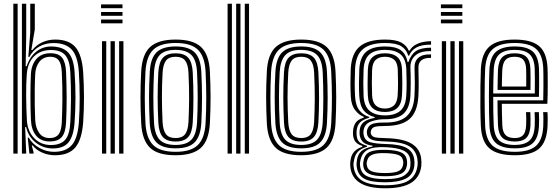

<svg xmlns="http://www.w3.org/2000/svg" viewBox="-20 -820 2979 1025"><path d="M51.2 0V-800H74.2V0ZM97 0V-800H120V-631.2L117 -466.2H122.2Q138.8 -516.8 174.1 -544.8Q209.5 -572.8 256.5 -571.8Q316.5 -570.5 345 -538.6Q373.5 -506.8 378.2 -435.2Q383 -363 383 -299.5Q383 -236 378.2 -167Q372.8 -93 346 -60.2Q319.2 -27.5 262.5 -27.5Q210 -27.5 170.6 -59Q131.2 -90.5 119.5 -141.8H114.2L120 0ZM273.2 8.8Q238.2 8.8 206.1 -5Q174 -18.8 154.2 -43.5H149.5L159 -7.8V0H137L128 -85.5H133.2Q153.2 -51 190.4 -30.2Q227.5 -9.5 268.2 -9.5Q331 -9.5 362.9 -45Q394.8 -80.5 401.2 -167.8Q409.8 -295.8 401 -435.8Q395.2 -520.8 362.8 -555.5Q330.2 -590.2 265.8 -590.2Q221.8 -590.2 188.2 -570.6Q154.8 -551 136.8 -516H131.2L141.5 -646.2V-800H165.8V-663L147.2 -552.8H152.8Q174.8 -580.5 206.5 -594.6Q238.2 -608.8 274.5 -608.8Q347 -608.8 382.1 -568.9Q417.2 -529 424 -435.5Q428.2 -364 428.4 -299.9Q428.5 -235.8 424 -166.8Q416.8 -73.2 381.6 -32.2Q346.5 8.8 273.2 8.8ZM251.5 -45.8Q302.8 -45.8 327.5 -73.2Q352.2 -100.8 355.5 -168.5Q358.2 -229 358.9 -290.9Q359.5 -352.8 355.5 -435Q352 -498.2 328.1 -525.6Q304.2 -553 252.2 -553Q196 -553 161.9 -519.1Q127.8 -485.2 123 -425.2Q119 -371.5 119.6 -305.4Q120.2 -239.2 123.5 -178Q126.8 -120.5 162 -83.1Q197.2 -45.8 251.5 -45.8ZM245.5 -64.8Q199 -64.8 173.4 -95.2Q147.8 -125.8 145.2 -178Q142.5 -238 142.5 -304.6Q142.5 -371.2 145 -425Q147.8 -474.8 174.4 -505.2Q201 -535.8 249.2 -535.8Q293.2 -535.8 311.9 -511.4Q330.5 -487 332.8 -435Q335.5 -361 335.8 -299.8Q336 -238.5 332.8 -167.8Q330.2 -111.8 309.6 -88.2Q289 -64.8 245.5 -64.8ZM245.5 -83Q277.5 -83 292.6 -102.4Q307.8 -121.8 310 -168Q312.5 -226.5 313.1 -289.5Q313.8 -352.5 310 -434.5Q307.8 -479.8 293.2 -498.4Q278.8 -517 249.2 -517Q211.8 -517 191 -491.2Q170.2 -465.5 168 -424.8Q166 -386.5 165.5 -342.4Q165 -298.2 165.6 -255.4Q166.2 -212.5 168 -178.5Q170.5 -135.8 189.8 -109.4Q209 -83 245.5 -83Z M519.5 -776.2V-796.5H634V-776.2ZM519.5 -735.8V-756H634V-735.8ZM519.5 -695.5V-715.8H634V-695.5ZM616 0V-600H639V0ZM524.5 0V-600H547.2V0ZM570.2 0V-600H593V0Z M917.5 8.8Q821.5 8.8 780 -32Q738.5 -72.8 733.8 -162Q730.2 -232.2 730 -298Q729.8 -363.8 733.8 -438.5Q738.8 -530.8 782.2 -569.8Q825.8 -608.8 917.5 -608.8Q1010.8 -608.8 1053.2 -569.1Q1095.8 -529.5 1100.5 -438.2Q1104 -368 1104.1 -300.5Q1104.2 -233 1100.5 -162Q1095.2 -69.5 1052.1 -30.4Q1009 8.8 917.5 8.8ZM917.5 -9.5Q999.2 -9.5 1036.1 -45.6Q1073 -81.8 1077.5 -163.2Q1081.2 -232.8 1081.2 -297.9Q1081.2 -363 1077.5 -437Q1073.5 -518 1036.9 -554.2Q1000.2 -590.5 917.5 -590.5Q835.8 -590.5 798.5 -554.8Q761.2 -519 756.5 -437Q752.5 -357 752.9 -294.2Q753.2 -231.5 756.5 -163.2Q760.8 -82.2 797.5 -45.9Q834.2 -9.5 917.5 -9.5ZM917.5 -28Q845.2 -28 814.2 -60.8Q783.2 -93.5 779.2 -165Q775.8 -235.5 775.6 -298.9Q775.5 -362.2 779.5 -435.8Q783.5 -509.5 815.9 -540.8Q848.2 -572 917.5 -572Q987.8 -572 1019.4 -540.1Q1051 -508.2 1054.8 -436.2Q1058.5 -361 1058.5 -298.4Q1058.5 -235.8 1054.8 -164.5Q1050.8 -92.8 1019.4 -60.4Q988 -28 917.5 -28ZM917.5 -46.2Q975.2 -46.2 1001.8 -74.1Q1028.2 -102 1032 -166.8Q1035.2 -232 1035.4 -295.1Q1035.5 -358.2 1032 -434Q1028.8 -499.2 1001.6 -526.5Q974.5 -553.8 917.5 -553.8Q857.5 -553.8 831.6 -525Q805.8 -496.2 802.2 -433.8Q798.8 -366.8 798.6 -303.2Q798.5 -239.8 802.2 -165.8Q805.8 -102 832.2 -74.1Q858.8 -46.2 917.5 -46.2ZM917.5 -64.5Q871 -64.5 849.5 -88.2Q828 -112 825.2 -166.5Q821.8 -237.5 821.6 -300Q821.5 -362.5 825.2 -433Q828.2 -488.5 850 -512Q871.8 -535.5 917.5 -535.5Q963.5 -535.5 984.9 -511.8Q1006.2 -488 1009 -433.2Q1012.8 -356.8 1012.6 -294.1Q1012.5 -231.5 1009 -167.5Q1006 -112.5 984.8 -88.5Q963.5 -64.5 917.5 -64.5ZM917.5 -83Q952 -83 967.8 -103Q983.5 -123 986.2 -168.5Q989.2 -231.5 989.6 -292.5Q990 -353.5 986.2 -432.2Q984 -476.8 968.2 -496.9Q952.5 -517 917.5 -517Q881.5 -517 866 -496.4Q850.5 -475.8 848 -432Q844.2 -359.5 844.4 -299.6Q844.5 -239.8 848 -167.5Q850.5 -123.5 866.2 -103.2Q882 -83 917.5 -83Z M1286.8 0V-800H1309.5V0ZM1195 0V-800H1218V0ZM1240.8 0V-800H1263.8V0Z M1588.2 8.8Q1492.2 8.8 1450.8 -32Q1409.2 -72.8 1404.5 -162Q1401 -232.2 1400.8 -298Q1400.5 -363.8 1404.5 -438.5Q1409.5 -530.8 1453 -569.8Q1496.5 -608.8 1588.2 -608.8Q1681.5 -608.8 1724 -569.1Q1766.5 -529.5 1771.2 -438.2Q1774.8 -368 1774.9 -300.5Q1775 -233 1771.2 -162Q1766 -69.5 1722.9 -30.4Q1679.8 8.8 1588.2 8.8ZM1588.2 -9.5Q1670 -9.5 1706.9 -45.6Q1743.8 -81.8 1748.2 -163.2Q1752 -232.8 1752 -297.9Q1752 -363 1748.2 -437Q1744.2 -518 1707.6 -554.2Q1671 -590.5 1588.2 -590.5Q1506.5 -590.5 1469.2 -554.8Q1432 -519 1427.2 -437Q1423.2 -357 1423.6 -294.2Q1424 -231.5 1427.2 -163.2Q1431.5 -82.2 1468.2 -45.9Q1505 -9.5 1588.2 -9.5ZM1588.2 -28Q1516 -28 1485 -60.8Q1454 -93.5 1450 -165Q1446.5 -235.5 1446.4 -298.9Q1446.2 -362.2 1450.2 -435.8Q1454.2 -509.5 1486.6 -540.8Q1519 -572 1588.2 -572Q1658.5 -572 1690.1 -540.1Q1721.8 -508.2 1725.5 -436.2Q1729.2 -361 1729.2 -298.4Q1729.2 -235.8 1725.5 -164.5Q1721.5 -92.8 1690.1 -60.4Q1658.8 -28 1588.2 -28ZM1588.2 -46.2Q1646 -46.2 1672.5 -74.1Q1699 -102 1702.8 -166.8Q1706 -232 1706.1 -295.1Q1706.2 -358.2 1702.8 -434Q1699.5 -499.2 1672.4 -526.5Q1645.2 -553.8 1588.2 -553.8Q1528.2 -553.8 1502.4 -525Q1476.5 -496.2 1473 -433.8Q1469.5 -366.8 1469.4 -303.2Q1469.2 -239.8 1473 -165.8Q1476.5 -102 1503 -74.1Q1529.5 -46.2 1588.2 -46.2ZM1588.2 -64.5Q1541.8 -64.5 1520.2 -88.2Q1498.8 -112 1496 -166.5Q1492.5 -237.5 1492.4 -300Q1492.2 -362.5 1496 -433Q1499 -488.5 1520.8 -512Q1542.5 -535.5 1588.2 -535.5Q1634.2 -535.5 1655.6 -511.8Q1677 -488 1679.8 -433.2Q1683.5 -356.8 1683.4 -294.1Q1683.2 -231.5 1679.8 -167.5Q1676.8 -112.5 1655.5 -88.5Q1634.2 -64.5 1588.2 -64.5ZM1588.2 -83Q1622.8 -83 1638.5 -103Q1654.2 -123 1657 -168.5Q1660 -231.5 1660.4 -292.5Q1660.8 -353.5 1657 -432.2Q1654.8 -476.8 1639 -496.9Q1623.2 -517 1588.2 -517Q1552.2 -517 1536.8 -496.4Q1521.2 -475.8 1518.8 -432Q1515 -359.5 1515.1 -299.6Q1515.2 -239.8 1518.8 -167.5Q1521.2 -123.5 1537 -103.2Q1552.8 -83 1588.2 -83Z M2035.5 185.2Q1860.2 185.2 1850 68.5Q1848.2 51 1851.8 32Q1860 -19.8 1914.5 -36.2V-41Q1892.2 -47.5 1880.1 -60.5Q1868 -73.5 1865 -97Q1863.5 -109.2 1865 -123.2Q1867.2 -147.8 1878.8 -165Q1890.2 -182.2 1921.8 -191.8V-196.5Q1897.2 -205.2 1876.2 -231.8Q1855.2 -258.2 1852.8 -304.5Q1850.8 -340.8 1850.8 -376.5Q1850.8 -412.2 1852.5 -452.5Q1857 -536 1901.2 -572.4Q1945.5 -608.8 2035.2 -608.8Q2092.2 -608.8 2121.5 -593.2Q2150.8 -577.8 2162 -549.8H2166.8Q2178.8 -571 2200 -582Q2221.2 -593 2243.6 -596.8Q2266 -600.5 2281.2 -600V-581.5Q2231.5 -582.2 2203.2 -566.6Q2175 -551 2164.2 -523H2159.2Q2150.2 -555.8 2122.2 -573.1Q2094.2 -590.5 2035.2 -590.5Q1957.8 -590.5 1918.5 -558.4Q1879.2 -526.2 1875.5 -452.2Q1873.8 -411 1873.6 -377.1Q1873.5 -343.2 1875.5 -305.8Q1878.2 -256 1899.2 -230.2Q1920.2 -204.5 1951.2 -196V-191.2Q1917.2 -182 1902 -166.2Q1886.8 -150.5 1884 -123.2Q1882.8 -111.5 1884 -96.8Q1886.2 -74 1897.6 -62.6Q1909 -51.2 1939.5 -41.8V-36.8Q1906.2 -26.5 1891 -10.2Q1875.8 6 1870.8 32Q1868.8 41 1867.6 48.9Q1866.5 56.8 1867.8 68.2Q1873.5 120.2 1913.4 144.6Q1953.2 169 2035.5 169Q2121 169 2160.9 144.2Q2200.8 119.5 2208.8 66.2Q2211.5 48.5 2208.2 29Q2201 -19 2161.8 -40.9Q2122.5 -62.8 2039.8 -64.8Q1986.2 -66 1966.9 -73.6Q1947.5 -81.2 1941.5 -96.5Q1939.2 -101.5 1938.6 -110.4Q1938 -119.2 1939.5 -124.2Q1945.8 -149.8 1966.5 -158Q1987.2 -166.2 2035.5 -165.8Q2113 -165 2150.5 -199Q2188 -233 2192.5 -305.8Q2194.5 -345 2194.5 -378.2Q2194.5 -411.5 2193 -457Q2191.5 -492.5 2214 -512Q2236.5 -531.5 2281.2 -529.5V-511Q2211.5 -512.8 2213.8 -455.8Q2215 -416 2215.2 -380.5Q2215.5 -345 2213.5 -305Q2208.2 -221.2 2166 -184.4Q2123.8 -147.5 2035.2 -147.5Q1994.5 -147.5 1979.1 -142.2Q1963.8 -137 1959.8 -119.8Q1959.5 -118.2 1959.2 -112.6Q1959 -107 1960.8 -103.8Q1966 -91.2 1980.8 -87.4Q1995.5 -83.5 2039.8 -82.5Q2131.8 -80.5 2177.5 -53Q2223.2 -25.5 2228.8 29.2Q2230.8 49.8 2229 66.5Q2221.8 126.5 2174.9 155.9Q2128 185.2 2035.5 185.2ZM2035.5 153.2Q1957.5 153.2 1923.2 133.1Q1889 113 1884.2 68.2Q1883 57 1883.8 48.8Q1884.5 40.5 1886 31.8Q1891 2.5 1910 -13.9Q1929 -30.2 1969 -37.8V-42.2Q1937.2 -46.5 1921.2 -59.2Q1905.2 -72 1900.5 -96.8Q1898.5 -108.5 1900 -123.5Q1902.2 -152.2 1921.5 -168Q1940.8 -183.8 1980 -190.5V-195Q1942.8 -204.2 1921.9 -230.2Q1901 -256.2 1898 -307.8Q1896.2 -341.8 1896.4 -376.2Q1896.5 -410.8 1898.2 -450.5Q1901.5 -514 1934.2 -543Q1967 -572 2035.2 -572Q2090.5 -572 2118.6 -552.6Q2146.8 -533.2 2155.8 -488.5H2160.2Q2174.2 -529.5 2200.8 -547.4Q2227.2 -565.2 2281.2 -565.5V-547Q2226 -548.8 2197.4 -523.9Q2168.8 -499 2171.2 -455.2Q2172.8 -419.5 2172.6 -378.9Q2172.5 -338.2 2171 -308.2Q2167 -242.5 2133.8 -212.6Q2100.5 -182.8 2035.2 -183.5Q1996.2 -184 1962.1 -171.9Q1928 -159.8 1921.8 -128Q1918.5 -112.2 1922 -97.8Q1928.2 -69 1956.8 -60.8Q1985.2 -52.5 2039.5 -51.2Q2112.8 -49.8 2148.8 -31.1Q2184.8 -12.5 2191.2 29Q2194.2 47.8 2191.8 66.8Q2185.2 114 2146 133.6Q2106.8 153.2 2035.5 153.2ZM2035.2 -204Q2088.8 -204 2117.1 -228.5Q2145.5 -253 2148.8 -309Q2150.8 -342.5 2150.8 -376.8Q2150.8 -411 2149.2 -450.2Q2146.8 -506.2 2118 -530Q2089.2 -553.8 2035.2 -553.8Q1979 -553.8 1951.4 -528.8Q1923.8 -503.8 1921 -449.2Q1919.5 -410.2 1919.5 -377Q1919.5 -343.8 1921 -307.8Q1923.8 -253.8 1952.5 -228.9Q1981.2 -204 2035.2 -204ZM2035.2 -222.2Q1991.8 -222.2 1968.9 -243Q1946 -263.8 1943.8 -309.8Q1942.2 -344.5 1942.4 -377.6Q1942.5 -410.8 1943.8 -447.8Q1946 -494.8 1969 -515.1Q1992 -535.5 2035.2 -535.5Q2078.2 -535.5 2101.2 -515.4Q2124.2 -495.2 2126.2 -449.8Q2127.8 -411.2 2127.8 -378Q2127.8 -344.8 2126 -310.2Q2123.2 -263.5 2100.2 -242.9Q2077.2 -222.2 2035.2 -222.2ZM2035.2 -240.5Q2064.8 -240.5 2082.8 -257Q2100.8 -273.5 2103 -312Q2104.8 -343.8 2104.9 -376.2Q2105 -408.8 2103.5 -448.8Q2101.8 -485.8 2083.8 -501.4Q2065.8 -517 2035.2 -517Q2004.2 -517 1986.2 -500.9Q1968.2 -484.8 1966.5 -446.8Q1965.2 -411.5 1965.1 -378.8Q1965 -346 1966.5 -310.8Q1968.5 -273.5 1986.2 -257Q2004 -240.5 2035.2 -240.5ZM2035.5 136.2Q2110.8 136.2 2139.2 116.2Q2167.8 96.2 2170.5 67.2Q2172.8 47.2 2169.5 28.8Q2164.2 -1.8 2133.5 -16.5Q2102.8 -31.2 2039.5 -34.2Q1975.5 -37.5 1944.8 -21.6Q1914 -5.8 1904.8 32.5Q1902.8 40.5 1901.9 48.6Q1901 56.8 1902.8 69.2Q1908 105.8 1940 121Q1972 136.2 2035.5 136.2ZM2035.5 120.8Q1977.2 120.8 1950.8 108.2Q1924.2 95.8 1920 68.5Q1918.2 58.5 1919 49.9Q1919.8 41.2 1922.2 32Q1929.2 1.5 1956.5 -10Q1983.8 -21.5 2041 -20Q2094 -18.5 2119.9 -7Q2145.8 4.5 2151 29Q2155.5 48.8 2151.5 66.8Q2146.2 95.8 2119.2 108.2Q2092.2 120.8 2035.5 120.8ZM2035.5 103.8Q2080 103.8 2102.2 95.6Q2124.5 87.5 2130 66.5Q2132.8 57.8 2133 48.2Q2133.2 38.8 2129.2 29Q2124.8 13.8 2104.1 6.5Q2083.5 -0.8 2039.5 -2.5Q1992 -4.2 1969.6 4.9Q1947.2 14 1942.2 31.8Q1933.5 50.2 1939.8 68.5Q1944.2 87 1966.5 95.4Q1988.8 103.8 2035.5 103.8Z M2333.8 -776.2V-796.5H2448.2V-776.2ZM2333.8 -735.8V-756H2448.2V-735.8ZM2333.8 -695.5V-715.8H2448.2V-695.5ZM2430.2 0V-600H2453.2V0ZM2338.8 0V-600H2361.5V0ZM2384.5 0V-600H2407.2V0Z M2728.5 8.8Q2637.2 8.8 2594.5 -26.5Q2551.8 -61.8 2547.2 -145Q2545 -189.8 2544.5 -247.8Q2544 -305.8 2544.8 -361.1Q2545.5 -416.5 2547.2 -453.5Q2552.2 -537.8 2594.8 -573.2Q2637.2 -608.8 2727 -608.8Q2816.2 -608.8 2857.8 -574.1Q2899.2 -539.5 2903 -457.2Q2903.5 -449.8 2903.8 -427.9Q2904 -406 2904.1 -377.1Q2904.2 -348.2 2903.8 -318.6Q2903.2 -289 2902 -265.8H2659Q2659.2 -232.2 2659.8 -204.9Q2660.2 -177.5 2661.5 -152.2Q2663.2 -115 2678.9 -99Q2694.5 -83 2728.5 -83Q2757.8 -83 2772.2 -98.1Q2786.8 -113.2 2788.8 -150.5Q2789.5 -165.8 2789.5 -185Q2789.5 -204.2 2788.2 -221.5H2811.2Q2812.2 -203.2 2812.2 -183.4Q2812.2 -163.5 2811.8 -149.5Q2809.5 -104 2790 -84.2Q2770.5 -64.5 2728.5 -64.5Q2682.8 -64.5 2661.9 -84.6Q2641 -104.8 2638.5 -151Q2637.2 -181.2 2636.6 -215.8Q2636 -250.2 2635.8 -284.2H2880Q2881 -316.8 2881.1 -353Q2881.2 -389.2 2881 -417.9Q2880.8 -446.5 2880.2 -456.2Q2876.8 -528.2 2841.2 -559.4Q2805.8 -590.5 2727 -590.5Q2649 -590.5 2611.6 -558.8Q2574.2 -527 2570 -451.8Q2568.8 -427 2568 -389Q2567.2 -351 2567.2 -307.8Q2567.2 -264.5 2567.9 -222.4Q2568.5 -180.2 2570 -147.2Q2573.8 -74.2 2610.2 -41.9Q2646.8 -9.5 2728.5 -9.5Q2805.8 -9.5 2841.2 -41.2Q2876.8 -73 2880.2 -146.2Q2881 -161.8 2881 -183.1Q2881 -204.5 2879.5 -221.5H2902.5Q2904 -204.5 2903.9 -183.2Q2903.8 -162 2903 -145.5Q2899 -62.8 2858.4 -27Q2817.8 8.8 2728.5 8.8ZM2728.5 -28Q2659 -28 2627.6 -56.1Q2596.2 -84.2 2593 -148Q2591.5 -178.8 2590.8 -219.6Q2590 -260.5 2590.1 -303.5Q2590.2 -346.5 2590.9 -385Q2591.5 -423.5 2592.8 -449.8Q2596.8 -518.2 2629.5 -545.1Q2662.2 -572 2727 -572Q2793.5 -572 2823.9 -545.1Q2854.2 -518.2 2857.2 -455.8Q2857.8 -446.8 2858 -422.4Q2858.2 -398 2858.2 -366.1Q2858.2 -334.2 2857.2 -302.8H2613Q2613 -260.2 2613.6 -220Q2614.2 -179.8 2615.8 -150.2Q2618.8 -93.8 2645.1 -70Q2671.5 -46.2 2728.5 -46.2Q2779.8 -46.2 2805.8 -68.6Q2831.8 -91 2834.5 -147.5Q2835.2 -163 2835.2 -183Q2835.2 -203 2834 -221.5H2856.8Q2858.2 -203.5 2858.1 -183.5Q2858 -163.5 2857.2 -147Q2854.2 -83.2 2824.2 -55.6Q2794.2 -28 2728.5 -28ZM2613 -321.2H2835Q2835.8 -362.5 2835.4 -401.5Q2835 -440.5 2834.5 -454.8Q2832 -507.5 2807 -530.6Q2782 -553.8 2727 -553.8Q2672 -553.8 2645.5 -529.9Q2619 -506 2615.8 -448.5Q2614.5 -424.5 2613.9 -390.4Q2613.2 -356.2 2613 -321.2ZM2636.2 -339.8Q2636.2 -360.8 2637 -393.5Q2637.8 -426.2 2638.5 -447.2Q2641.2 -495.5 2662.4 -515.5Q2683.5 -535.5 2727 -535.5Q2770 -535.5 2789.8 -516.5Q2809.5 -497.5 2811.5 -454.2Q2812.2 -440.8 2812.4 -407.5Q2812.5 -374.2 2812 -339.8ZM2659.2 -358.2H2789.2Q2789.8 -388.8 2789.4 -416.4Q2789 -444 2788.8 -452.2Q2787.2 -486 2773.2 -501.5Q2759.2 -517 2727 -517Q2693.5 -517 2678.5 -500.1Q2663.5 -483.2 2661.5 -446.2Q2660.5 -424.8 2660 -403.5Q2659.5 -382.2 2659.2 -358.2Z"/></svg>

Font: Big Shoulders Inline Text
Style: Bold
Weight: 700
Designer: Patric King
Foundry: XO Type Co
Version: Version 1.000